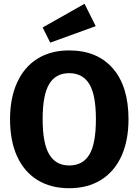

<svg xmlns="http://www.w3.org/2000/svg" viewBox="-20 -976 731 1013"><path d="M658 -347Q658 -234 620.5 -152Q583 -70 512.5 -26.5Q442 17 345 17Q248 17 178 -26Q108 -69 70.5 -150.5Q33 -232 33 -347Q33 -459 70.5 -541Q108 -623 178 -666.5Q248 -710 345 -710Q493 -710 575.5 -615Q658 -520 658 -347ZM205 -347Q205 -219 240 -161Q275 -103 345 -103Q417 -103 451.5 -160.5Q486 -218 486 -347Q486 -476 451 -533Q416 -590 345 -590Q274 -590 239.5 -532.5Q205 -475 205 -347ZM485 -838 245 -751 205 -831 426 -956Z"/></svg>

Font: Fira Sans BGR
Style: Bold
Weight: 700
Designer: bBox Type GmbH & Carrois Corporate GbR & Edenspiekermann AG
Foundry: bBox Type GmbH & Carrois Corporate GbR & Edenspiekermann AG
Version: Version 4.301